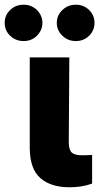

<svg xmlns="http://www.w3.org/2000/svg" viewBox="-57 -789 421 815"><path d="M69.3 -158.7V-545.4H237.3L234.9 -182.6Q235.8 -151.9 248 -141.1Q260.7 -129.9 290.5 -129.9Q309.6 -129.9 315.9 -130.4Q318.8 -130.9 325 -130.9Q331.1 -130.9 334 -131.3V-9.8Q309.1 -1 288.6 2Q266.6 5.9 237.8 5.9Q159.2 5.9 114.7 -32.7Q70.3 -71.3 69.3 -158.7ZM43.5 -614.7Q9.3 -614.7 -13.7 -637.2Q-37.1 -659.2 -37.1 -691.9Q-37.1 -724.6 -13.7 -746.6Q9.3 -769 43.5 -769Q76.7 -769 99.6 -746.6Q123 -723.1 123 -691.9Q123 -660.6 99.6 -637.2Q76.7 -614.7 43.5 -614.7ZM265.1 -614.7Q231 -614.7 208 -637.2Q184.1 -659.7 184.1 -691.9Q184.1 -724.1 208 -746.6Q231 -769 265.1 -769Q298.3 -769 321.3 -746.6Q344.2 -723.6 344.2 -691.9Q344.2 -660.2 321.3 -637.2Q298.3 -614.7 265.1 -614.7Z"/></svg>

Font: My Font
Style: Regular
Weight: 500
Designer: Rasmus Andersson
Foundry: rsms
Version: Version 0.001